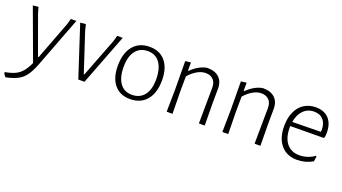

<svg xmlns="http://www.w3.org/2000/svg" viewBox="-71 -940 2866 1607"><g transform="rotate(20 1362.0 -136.0)"><path d="M208 -63 337 -402 352 -455H401L231 -9Q205 59 177.5 97Q150 135 111.5 155.5Q73 176 10 190H4Q-10 177 -17 160L-16 152Q39 142 73 126Q107 110 132 81Q157 52 181 0L14 -453L63 -458L78 -405L202 -63Z M617 -57 750 -402 765 -455H814L639 0H584L436 -453L485 -458L498 -404L612 -57Z M1245 -233Q1245 -120 1192 -57Q1139 6 1045 6Q955 6 905 -54.5Q855 -115 855 -222Q855 -335 907.5 -398.5Q960 -462 1054 -462Q1144 -462 1194.5 -401.5Q1245 -341 1245 -233ZM904 -232Q904 -136 941.5 -84.5Q979 -33 1047 -33Q1118 -33 1157 -82.5Q1196 -132 1196 -223Q1196 -319 1158 -371Q1120 -423 1052 -423Q982 -423 943 -373Q904 -323 904 -232Z M1568 -416Q1532 -416 1494 -394.5Q1456 -373 1421 -333L1420 -198L1423 0H1371L1374 -195L1372 -451L1421 -457V-384H1426Q1460 -417 1496.5 -437Q1533 -457 1567 -461Q1636 -461 1673 -425.5Q1710 -390 1709 -325L1708 -197L1710 0H1658L1661 -315Q1662 -363 1637.5 -389.5Q1613 -416 1568 -416Z M2064 -416Q2028 -416 1990 -394.5Q1952 -373 1917 -333L1916 -198L1919 0H1867L1870 -195L1868 -451L1917 -457V-384H1922Q1956 -417 1992.5 -437Q2029 -457 2063 -461Q2132 -461 2169 -425.5Q2206 -390 2205 -325L2204 -197L2206 0H2154L2157 -315Q2158 -363 2133.5 -389.5Q2109 -416 2064 -416Z M2691 -293Q2691 -273 2688 -252L2680 -243L2384 -241V-226Q2384 -137 2424.5 -87Q2465 -37 2538 -37Q2574 -37 2609 -48.5Q2644 -60 2671 -80L2678 -76L2671 -31Q2606 6 2532 6Q2441 6 2388.5 -55.5Q2336 -117 2336 -224Q2336 -296 2360 -350Q2384 -404 2429 -433Q2474 -462 2533 -462Q2608 -462 2649.5 -417.5Q2691 -373 2691 -293ZM2532 -423Q2475 -423 2437 -384.5Q2399 -346 2388 -279L2641 -283L2643 -300Q2643 -358 2614 -390.5Q2585 -423 2532 -423Z"/></g></svg>

Font: t
Style: Regular
Weight: 300
Designer: Juan Pablo del Peral
Foundry: Huerta Tipografica
Version: Version 2.004; ttfautohint (v1.8.1)